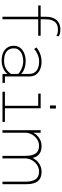

<svg xmlns="http://www.w3.org/2000/svg" viewBox="832 -1630 810 2515"><g transform="rotate(90 1237.5 -373.0)"><path d="M200 0V-562.5Q200 -620.5 214.5 -658.5Q229 -696.5 253.2 -718.5Q277.5 -740.5 306.2 -749.5Q335 -758.5 363.5 -758.5Q399 -758.5 420 -752.2Q441 -746 454 -738.5V-705.5Q441.5 -713 421.2 -719.8Q401 -726.5 365.5 -726.5Q344 -726.5 320.8 -720.5Q297.5 -714.5 277.5 -697.2Q257.5 -680 245.2 -646.5Q233 -613 233 -557.5V0ZM52 -468V-500H449V-468Z M774 11Q730 11 694 0.2Q658 -10.5 632.8 -31Q607.5 -51.5 593.8 -81.2Q580 -111 580 -149Q580 -180.5 591.2 -205.5Q602.5 -230.5 622.2 -249Q642 -267.5 667.5 -279.8Q693 -292 721.8 -298Q750.5 -304 780 -304Q820.5 -304 854.8 -294.8Q889 -285.5 913.5 -271.8Q938 -258 949 -245V-348Q949 -387 934.5 -412.8Q920 -438.5 896.2 -453.2Q872.5 -468 843.5 -474Q814.5 -480 785 -480Q759 -480 734.2 -473.8Q709.5 -467.5 687.8 -457.8Q666 -448 649.5 -436.8Q633 -425.5 623 -415L602 -443.5Q618.5 -459.5 645.5 -475.2Q672.5 -491 709 -501.5Q745.5 -512 790 -512Q816.5 -512 843.8 -506.8Q871 -501.5 895.8 -490Q920.5 -478.5 940 -460Q959.5 -441.5 970.8 -415.5Q982 -389.5 982 -354.5V-32H1066V0H949V-66.5Q938.5 -50 915 -32Q891.5 -14 856 -1.5Q820.5 11 774 11ZM775 -21Q826.5 -21 861.2 -36.8Q896 -52.5 917.2 -74Q938.5 -95.5 949 -112V-204Q936.5 -220.5 909.5 -236Q882.5 -251.5 848.8 -261.8Q815 -272 781 -272Q739.5 -272 701.2 -259Q663 -246 638.5 -218.8Q614 -191.5 614 -149Q614 -106.5 633.5 -78Q653 -49.5 689 -35.2Q725 -21 775 -21Z M1182 0V-32H1366V-468H1207V-500H1399V-32H1578V0ZM1362 -700H1402V-622H1362Z M2360 0V-302Q2360 -390 2328.5 -434.5Q2297 -479 2227 -479Q2183 -479 2144.5 -454.8Q2106 -430.5 2081.5 -390.2Q2057 -350 2055 -302H2026Q2026.5 -340 2041 -377.2Q2055.5 -414.5 2082.5 -445Q2109.5 -475.5 2147 -493.8Q2184.5 -512 2231 -512Q2284 -512 2320 -491.8Q2356 -471.5 2374.5 -427.5Q2393 -383.5 2393 -312V0ZM1686 0V-500H1719V-389V0ZM2022 0V-302Q2022 -390 1990.5 -434.5Q1959 -479 1889 -479Q1845 -479 1807 -454.8Q1769 -430.5 1745 -390.2Q1721 -350 1719 -302H1690Q1690.5 -340 1705.2 -377.2Q1720 -414.5 1747.2 -445Q1774.5 -475.5 1811.5 -493.8Q1848.5 -512 1893 -512Q1972.5 -512 2013.8 -468.2Q2055 -424.5 2055 -332V0Z"/></g></svg>

Font: Trispace Thin Thin
Style: Regular
Weight: 250
Version: Version 1.210